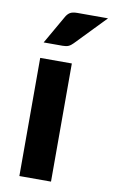

<svg xmlns="http://www.w3.org/2000/svg" viewBox="-84 -779 488 825"><g transform="rotate(10 159.5 -367.0)"><path d="M199.5 -515.5V0H61.5V-515.5ZM319 -733.5 192.5 -602.5Q182.5 -592 172.8 -587.8Q163 -583.5 147.5 -583.5H64.5L134.5 -705.5Q142 -719.5 152.8 -726.5Q163.5 -733.5 185.5 -733.5Z"/></g></svg>

Font: Lato 2
Style: Regular
Weight: 800
Designer: Lukasz Dziedzic with Adam Twardoch and Botio Nikoltchev
Foundry: tyPoland Lukasz Dziedzic
Version: Version 2.015; 2015-08-06; http://www.latofonts.com/